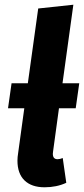

<svg xmlns="http://www.w3.org/2000/svg" viewBox="-20 -778 356 814"><path d="M205 -136 204 -126Q204 -103 224 -103Q234 -103 246 -108L261 -3Q220 16 169 16Q114 16 84 -13Q54 -42 54 -97Q54 -112 57 -130L83 -319H14L29 -425H98L142 -742L291 -758L245 -425H316L301 -319H230Z"/></svg>

Font: Fira Sans Condensed
Style: Bold Italic
Weight: 700
Width: 3
Italic angle: -8°
Designer: Carrois Corporate & Edenspiekermann AG
Foundry: Carrois Corporate GbR & Edenspiekermann AG
Version: Version 4.203